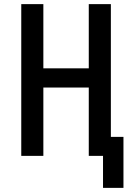

<svg xmlns="http://www.w3.org/2000/svg" viewBox="-20 -755 640 930"><path d="M479 155V0H410V-331H190V0H83V-735H190V-424H410V-735H517V-92H578V155Z"/></svg>

Font: Zed Mono Semibold Extended
Style: Regular
Weight: 600
Width: 7
Monospace: yes
Designer: Belleve Invis
Foundry: Belleve Invis
Version: Version 1.0.0; ttfautohint (v1.8.4)